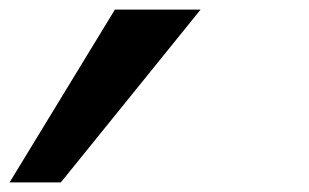

<svg xmlns="http://www.w3.org/2000/svg" viewBox="-76 -171 646 401"><path d="M51 210H-56L164 -151H343Z"/></svg>

Font: Lode
Style: Bold Italic
Weight: 700
Italic angle: -11°
Monospace: yes
Designer: Belleve Invis
Foundry: Belleve Invis
Version: Version 29.2.0; ttfautohint (v1.8.3)